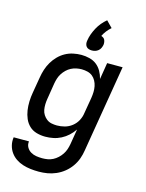

<svg xmlns="http://www.w3.org/2000/svg" viewBox="-143 -856 886 1164"><g transform="rotate(15 300.0 -274.0)"><path d="M217 223Q191 223 165.5 220Q140 217 116.5 209.5Q93 202 73 188.5Q53 175 39 155.5Q25 136 19 111.5Q13 87 17 61H113Q110 81 119 97.5Q128 114 144 123.5Q160 133 178.5 136Q197 139 217 139Q234 139 251 136Q268 133 283.5 125Q299 117 312.5 104.5Q326 92 336 77Q346 62 351.5 45.5Q357 29 360 12L376 -84Q361 -62 341.5 -44Q322 -26 298.5 -14Q275 -2 250 3Q225 8 200 8Q172 8 145.5 0.5Q119 -7 100 -25Q81 -43 70.5 -67.5Q60 -92 56 -119Q52 -146 53 -174.5Q54 -203 59 -231L76 -331Q80 -356 88 -381Q96 -406 109.5 -429Q123 -452 142 -471.5Q161 -491 184.5 -504Q208 -517 234 -522.5Q260 -528 285 -528Q311 -528 336.5 -521.5Q362 -515 381 -500Q400 -485 412.5 -463Q425 -441 431 -416L448 -520H545L454 26Q450 53 440.5 79.5Q431 106 414 130Q397 154 374 172.5Q351 191 324.5 202.5Q298 214 271 218.5Q244 223 217 223ZM251 -76Q275 -76 299.5 -82.5Q324 -89 345 -105.5Q366 -122 378 -145Q390 -168 393 -192L410 -292Q413 -311 413.5 -329.5Q414 -348 410.5 -365.5Q407 -383 398.5 -398.5Q390 -414 377 -424.5Q364 -435 346 -439.5Q328 -444 309 -444Q293 -444 276 -440.5Q259 -437 243.5 -429Q228 -421 215 -408.5Q202 -396 192.5 -381Q183 -366 178 -350Q173 -334 170 -317L154 -217Q151 -200 150.5 -182Q150 -164 153 -147.5Q156 -131 165 -117Q174 -103 187 -93Q200 -83 217 -79.5Q234 -76 251 -76ZM338 -570Q328 -570 318.5 -573Q309 -576 303 -583.5Q297 -591 295.5 -601Q294 -611 296 -621Q299 -642 306.5 -662.5Q314 -683 324.5 -702.5Q335 -722 349.5 -739.5Q364 -757 381 -771L419 -732Q404 -719 391.5 -703Q379 -687 371 -670Q378 -668 384.5 -663.5Q391 -659 394 -652Q397 -645 398 -637Q399 -629 398 -621Q396 -611 391.5 -601Q387 -591 378 -583.5Q369 -576 358.5 -573Q348 -570 338 -570Z"/></g></svg>

Font: Iosevka Custom Medium Oblique
Style: Regular
Weight: 500
Italic angle: -9°
Designer: Belleve Invis
Foundry: Belleve Invis
Version: Version 27.0.1